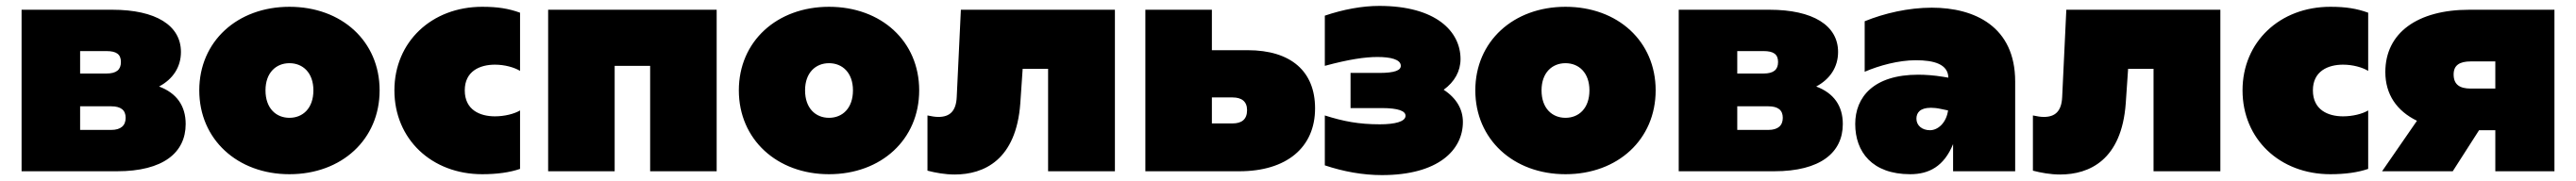

<svg xmlns="http://www.w3.org/2000/svg" viewBox="-20 -580 8713 613"><path d="M53 0H376C532 0 608 -63 608 -160C608 -222 577 -265 518 -287C565 -312 592 -353 592 -404C592 -494 507 -547 360 -547H53ZM356 -140H251V-220H356C389 -220 405 -207 405 -181C405 -155 389 -140 356 -140ZM340 -331H251V-407H340C374 -407 389 -396 389 -370C389 -344 374 -331 340 -331Z M959 10C1136 10 1264 -108 1264 -274C1264 -440 1136 -557 959 -557C783 -557 654 -440 654 -274C654 -108 783 10 959 10ZM959 -181C914 -181 878 -213 878 -274C878 -334 914 -366 959 -366C1004 -366 1040 -334 1040 -274C1040 -213 1004 -181 959 -181Z M1611 10C1661 10 1704 4 1739 -8V-206C1719 -194 1686 -186 1654 -186C1603 -186 1552 -208 1552 -274C1552 -339 1603 -361 1654 -361C1687 -361 1719 -352 1739 -340V-537C1700 -551 1664 -557 1611 -557C1440 -557 1314 -438 1314 -274C1314 -109 1440 10 1611 10Z M1834 0H2059V-357H2179V0H2404V-547H1834Z M2784 10C2961 10 3089 -108 3089 -274C3089 -440 2961 -557 2784 -557C2608 -557 2479 -440 2479 -274C2479 -108 2608 10 2784 10ZM2784 -181C2739 -181 2703 -213 2703 -274C2703 -334 2739 -366 2784 -366C2829 -366 2865 -334 2865 -274C2865 -213 2829 -181 2784 -181Z M3525 0H3751V-547H3230L3216 -252C3214 -203 3192 -184 3154 -184C3143 -184 3131 -186 3117 -189V-2C3144 5 3176 11 3209 11C3308 11 3417 -38 3431 -230L3439 -347H3525Z M3854 0H4172C4331 0 4428 -80 4428 -213C4428 -338 4347 -410 4200 -410H4079V-547H3854ZM4149 -162H4079V-250H4149C4179 -250 4198 -237 4198 -207C4198 -175 4179 -162 4149 -162Z M4654 13C4845 13 4928 -72 4928 -167C4928 -210 4906 -248 4863 -276C4900 -303 4920 -339 4920 -380C4920 -473 4838 -560 4645 -560C4587 -560 4523 -548 4461 -527V-357C4542 -379 4597 -387 4639 -387C4683 -387 4718 -379 4718 -357C4718 -342 4698 -333 4645 -333H4548V-214H4653C4710 -214 4734 -204 4734 -188C4734 -168 4698 -159 4647 -159C4576 -159 4524 -169 4461 -189V-20C4524 1 4589 13 4654 13Z M5275 10C5452 10 5580 -108 5580 -274C5580 -440 5452 -557 5275 -557C5099 -557 4970 -440 4970 -274C4970 -108 5099 10 5275 10ZM5275 -181C5230 -181 5194 -213 5194 -274C5194 -334 5230 -366 5275 -366C5320 -366 5356 -334 5356 -274C5356 -213 5320 -181 5275 -181Z M5658 0H5981C6137 0 6213 -63 6213 -160C6213 -222 6182 -265 6123 -287C6170 -312 6197 -353 6197 -404C6197 -494 6112 -547 5965 -547H5658ZM5961 -140H5856V-220H5961C5994 -220 6010 -207 6010 -181C6010 -155 5994 -140 5961 -140ZM5945 -331H5856V-407H5945C5979 -407 5994 -396 5994 -370C5994 -344 5979 -331 5945 -331Z M6586 0H6796V-304C6796 -490 6659 -554 6514 -554C6435 -554 6353 -535 6287 -508V-337C6336 -358 6401 -376 6460 -376C6521 -376 6569 -363 6570 -317L6552 -320C6521 -325 6493 -327 6468 -327C6317 -327 6255 -251 6255 -160C6255 -66 6312 10 6441 10C6504 10 6555 -16 6586 -92ZM6462 -178C6462 -198 6474 -215 6511 -215C6520 -215 6532 -214 6545 -211L6569 -206C6563 -163 6534 -139 6508 -139C6481 -139 6462 -155 6462 -178Z M7264 0H7490V-547H6969L6955 -252C6953 -203 6931 -184 6893 -184C6882 -184 6870 -186 6856 -189V-2C6883 5 6915 11 6948 11C7047 11 7156 -38 7170 -230L7178 -347H7264Z M7862 10C7912 10 7955 4 7990 -8V-206C7970 -194 7937 -186 7905 -186C7854 -186 7803 -208 7803 -274C7803 -339 7854 -361 7905 -361C7938 -361 7970 -352 7990 -340V-537C7951 -551 7915 -557 7862 -557C7691 -557 7565 -438 7565 -274C7565 -109 7691 10 7862 10Z M8420 0H8620V-547H8332C8157 -547 8048 -469 8048 -336C8048 -260 8087 -204 8155 -171L8037 0H8276L8365 -139H8420ZM8279 -328C8279 -359 8299 -372 8337 -372H8420V-280H8337C8299 -280 8279 -294 8279 -328Z"/></svg>

Font: Chess Sans Black
Style: Regular
Weight: 900
Designer: Wolf Bōese
Foundry: Wolf Bōese
Version: Version 7.223;Glyphs 3.3 (3306)